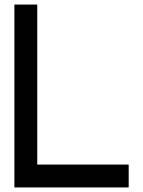

<svg xmlns="http://www.w3.org/2000/svg" viewBox="-20 -820 626 840"><path d="M43 -800V0H543V-100H143V-800Z"/></svg>

Font: Serreria Sobria
Style: Medium
Weight: 500
Version: Version 001.000